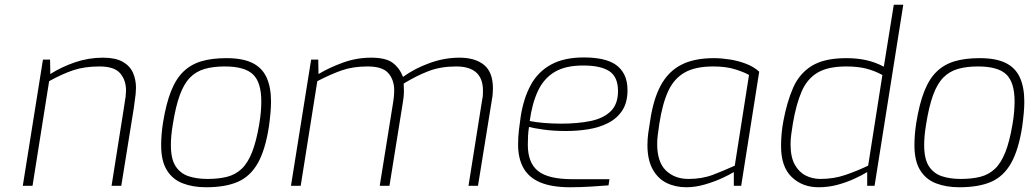

<svg xmlns="http://www.w3.org/2000/svg" viewBox="-20 -783 4344 809"><path d="M76 0 161 -532H191L192 -471Q239 -501 296 -520.5Q353 -540 414 -540Q466 -540 496.5 -523Q527 -506 540 -477Q553 -448 553 -413Q553 -402 551.5 -386Q550 -370 544 -329L491 0H450L502 -328Q508 -364 509.5 -378Q511 -392 511 -402Q511 -445 486.5 -474Q462 -503 399 -503Q337 -503 290 -487.5Q243 -472 187 -441L117 0Z M848 6Q793 6 750 -10.5Q707 -27 683 -66Q659 -105 659 -171Q659 -194 661 -218Q663 -242 667 -267Q680 -347 701 -399.5Q722 -452 753.5 -482Q785 -512 829 -525Q873 -538 934 -538Q1003 -538 1044 -517.5Q1085 -497 1103.5 -456Q1122 -415 1122 -355Q1122 -332 1119.5 -305Q1117 -278 1113 -249Q1098 -152 1066.5 -96Q1035 -40 982.5 -17Q930 6 848 6ZM854 -29Q901 -29 936.5 -38Q972 -47 998 -71.5Q1024 -96 1042 -141.5Q1060 -187 1072 -258Q1077 -287 1079 -311Q1081 -335 1081 -356Q1081 -436 1046 -469.5Q1011 -503 927 -503Q878 -503 842 -492.5Q806 -482 780.5 -456Q755 -430 737.5 -382Q720 -334 708 -258Q704 -234 702 -212.5Q700 -191 700 -172Q700 -113 720 -82.5Q740 -52 774.5 -40.5Q809 -29 854 -29Z M1206 0 1291 -532H1321L1322 -471Q1369 -499 1426 -519.5Q1483 -540 1544 -540Q1606 -540 1635 -518Q1664 -496 1678 -459Q1728 -495 1790.5 -517.5Q1853 -540 1916 -540Q1982 -540 2019.5 -509.5Q2057 -479 2057 -410Q2057 -401 2056 -388Q2055 -375 2053 -365L1994 0H1954L2012 -365Q2014 -372 2014.5 -382Q2015 -392 2015 -401Q2015 -503 1902 -503Q1837 -503 1786 -483.5Q1735 -464 1681 -431Q1682 -416 1682 -397.5Q1682 -379 1678 -355L1621 0H1580L1637 -355Q1639 -370 1640 -379Q1641 -388 1641 -402Q1641 -446 1616.5 -474.5Q1592 -503 1529 -503Q1467 -503 1420 -486.5Q1373 -470 1317 -441L1247 0Z M2382 6Q2306 6 2257.5 -14Q2209 -34 2186 -74.5Q2163 -115 2163 -174Q2163 -206 2166.5 -235Q2170 -264 2174 -292Q2186 -369 2216.5 -425Q2247 -481 2302 -511Q2357 -541 2440 -541Q2484 -541 2518 -533.5Q2552 -526 2575 -510Q2598 -494 2611 -467.5Q2624 -441 2624 -403Q2624 -351 2602 -317.5Q2580 -284 2543 -265Q2506 -246 2460 -238.5Q2414 -231 2365 -231Q2312 -231 2270 -237Q2228 -243 2209 -248Q2206 -230 2205 -211Q2204 -192 2204 -173Q2204 -97 2247 -62.5Q2290 -28 2392 -28H2548L2544 -2Q2517 0 2472.5 3Q2428 6 2382 6ZM2344 -262Q2414 -262 2468 -273Q2522 -284 2553 -314Q2584 -344 2584 -399Q2584 -459 2547.5 -483Q2511 -507 2437 -507Q2362 -507 2316.5 -479.5Q2271 -452 2246.5 -399.5Q2222 -347 2212 -273Q2237 -268 2272 -265Q2307 -262 2344 -262Z M2872 6Q2826 6 2789 -12Q2752 -30 2730 -70Q2708 -110 2708 -172Q2708 -196 2711.5 -222.5Q2715 -249 2719 -271Q2732 -363 2763.5 -422Q2795 -481 2849.5 -509.5Q2904 -538 2988 -538Q3019 -538 3054.5 -532.5Q3090 -527 3123 -514.5Q3156 -502 3179 -481L3103 0H3072V-58Q3058 -49 3025 -33.5Q2992 -18 2951 -6Q2910 6 2872 6ZM2881 -29Q2938 -29 2984 -46.5Q3030 -64 3076 -85L3136 -467Q3118 -478 3079 -490.5Q3040 -503 2985 -503Q2910 -503 2865 -477.5Q2820 -452 2795.5 -399Q2771 -346 2758 -261Q2754 -234 2751.5 -214Q2749 -194 2749 -177Q2749 -100 2786 -64.5Q2823 -29 2881 -29Z M3429 6Q3361 6 3316 -37Q3271 -80 3271 -167Q3271 -222 3281 -274Q3296 -354 3322 -413.5Q3348 -473 3400.5 -505.5Q3453 -538 3546 -538Q3592 -538 3630 -529.5Q3668 -521 3704 -502L3746 -763H3786L3665 0H3634V-58Q3611 -44 3578 -29Q3545 -14 3507.5 -4Q3470 6 3429 6ZM3437 -29Q3493 -29 3542.5 -46Q3592 -63 3638 -85L3698 -467Q3665 -485 3629.5 -494Q3594 -503 3546 -503Q3469 -503 3425 -477Q3381 -451 3358 -398Q3335 -345 3321 -264Q3317 -239 3314 -217Q3311 -195 3311 -176Q3311 -122 3328.5 -90Q3346 -58 3374.5 -43.5Q3403 -29 3437 -29Z M4022 6Q3967 6 3924 -10.5Q3881 -27 3857 -66Q3833 -105 3833 -171Q3833 -194 3835 -218Q3837 -242 3841 -267Q3854 -347 3875 -399.5Q3896 -452 3927.5 -482Q3959 -512 4003 -525Q4047 -538 4108 -538Q4177 -538 4218 -517.5Q4259 -497 4277.5 -456Q4296 -415 4296 -355Q4296 -332 4293.5 -305Q4291 -278 4287 -249Q4272 -152 4240.5 -96Q4209 -40 4156.5 -17Q4104 6 4022 6ZM4028 -29Q4075 -29 4110.5 -38Q4146 -47 4172 -71.5Q4198 -96 4216 -141.5Q4234 -187 4246 -258Q4251 -287 4253 -311Q4255 -335 4255 -356Q4255 -436 4220 -469.5Q4185 -503 4101 -503Q4052 -503 4016 -492.5Q3980 -482 3954.5 -456Q3929 -430 3911.5 -382Q3894 -334 3882 -258Q3878 -234 3876 -212.5Q3874 -191 3874 -172Q3874 -113 3894 -82.5Q3914 -52 3948.5 -40.5Q3983 -29 4028 -29Z"/></svg>

Font: Exo Thin ExtraLight
Style: Italic
Weight: 250
Italic angle: -9°
Version: Version 2.000